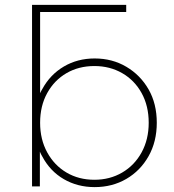

<svg xmlns="http://www.w3.org/2000/svg" viewBox="-20 -762 713 785"><path d="M367 3Q297 3 241 -29.5Q185 -62 153 -122Q147 -132 143 -142V0H111V-742H496V-713H144V-381Q148 -390 153 -398Q185 -457 241 -490Q297 -523 367 -523Q439 -523 496.5 -489Q554 -455 587.5 -396.5Q621 -338 621 -260Q621 -183 587.5 -123.5Q554 -64 496.5 -30.5Q439 3 367 3ZM366 -27Q429 -27 479.5 -56.5Q530 -86 559 -139Q588 -192 588 -260Q588 -329 559 -381.5Q530 -434 479.5 -463Q429 -492 366 -492Q302 -492 252 -463Q202 -434 173 -381.5Q144 -329 144 -260Q144 -192 173 -139Q202 -86 252 -56.5Q302 -27 366 -27Z"/></svg>

Font: Montserrat Thin ExtraLight
Style: Regular
Weight: 250
Version: Version 9.000